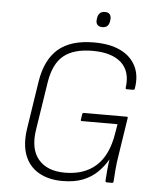

<svg xmlns="http://www.w3.org/2000/svg" viewBox="-57 -866 753 926"><g transform="rotate(5 320.0 -403.0)"><path d="M279 12Q212 12 164.5 -15.5Q117 -43 97 -95.5Q77 -148 88 -223L124 -457Q141 -563 201.5 -615Q262 -667 375 -667Q451 -667 502 -642.5Q553 -618 576.5 -572Q600 -526 589 -462Q588 -456 582 -456H551Q544 -456 545 -463Q556 -542 510 -584Q464 -626 371 -626Q279 -626 230.5 -586Q182 -546 168 -457L132 -225Q117 -130 159.5 -79.5Q202 -29 288 -29Q382 -29 439 -80.5Q496 -132 513 -237L521 -284H348Q342 -284 343 -290L347 -318Q349 -324 355 -324H562Q569 -324 567 -317L539 -135Q533 -99 530.5 -68Q528 -37 526 -7Q526 0 519 0H494Q487 0 487 -7Q488 -29 490.5 -56.5Q493 -84 497 -110H496Q477 -77 448.5 -49Q420 -21 379 -4.5Q338 12 279 12ZM406 -744Q390 -744 382.5 -753.5Q375 -763 377 -777L378 -785Q380 -800 388.5 -809Q397 -818 414 -818Q430 -818 437 -809Q444 -800 443 -785L442 -777Q440 -761 431.5 -752.5Q423 -744 406 -744Z"/></g></svg>

Font: Sofia Sans ExtraLight
Style: Italic
Weight: 250
Italic angle: -9°
Version: Version 4.100-B